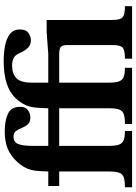

<svg xmlns="http://www.w3.org/2000/svg" viewBox="137 -894 757 1072"><g transform="rotate(-90 516.0 -358.5)"><path d="M320 0H6V-40Q43 -40 61.5 -46.5Q80 -53 87 -72Q94 -91 94 -130V-407H13V-468H94Q95 -506 98 -535.5Q101 -565 113 -591Q125 -617 150 -644Q183 -679 222 -695Q261 -711 319 -711Q378 -711 416.5 -693Q455 -675 455 -625Q455 -594 436 -581Q417 -568 397 -568Q370 -568 357.5 -582Q345 -596 337.5 -615Q330 -634 320 -648Q310 -662 288 -662Q260 -662 248.5 -638.5Q237 -615 237 -552V-468H410V-407H237V-130Q237 -91 244.5 -72Q252 -53 270.5 -46.5Q289 -40 320 -40ZM673 0H359V-40Q396 -40 414.5 -46.5Q433 -53 440 -72Q447 -91 447 -130V-407H366V-468H447Q448 -509 451 -540Q454 -571 466 -597Q478 -623 503 -650Q536 -685 588.5 -701Q641 -717 709 -717Q757 -717 797.5 -709Q838 -701 862.5 -681.5Q887 -662 887 -627Q887 -591 866.5 -578Q846 -565 827 -565Q800 -565 784 -582Q768 -599 755 -628Q744 -654 726 -662Q708 -670 685 -670Q641 -670 615.5 -646.5Q590 -623 590 -558V-468H763V-407H590V-130Q590 -91 597.5 -72Q605 -53 623.5 -46.5Q642 -40 673 -40ZM1017 0H724V-40Q773 -40 786.5 -53.5Q800 -67 800 -110V-360Q800 -394 786 -400.5Q772 -407 749 -407H723V-466L873 -477H940V-113Q940 -84 945.5 -68Q951 -52 967.5 -46Q984 -40 1017 -40Z"/></g></svg>

Font: STIX Two Text
Style: Bold
Weight: 700
Designer: Ross Mills, John Hudson & Paul Hanslow, Tiro Typeworks Ltd; with prior portions MicroPress Inc., and Coen Hoffman.
Foundry: Tiro Typeworks Ltd
Version: Version 2.13 b171